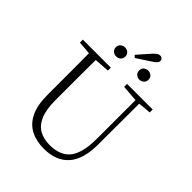

<svg xmlns="http://www.w3.org/2000/svg" viewBox="-282 -1184 1353 1353"><g transform="rotate(45 394.0 -507.5)"><path d="M296.9 -805.2Q278.8 -805.2 264.4 -817.4Q250 -829.6 250 -850.1Q250 -871.1 264.4 -883.1Q278.8 -895 296.9 -895Q316.4 -895 330.3 -883.1Q344.2 -871.1 344.2 -850.1Q344.2 -829.6 330.3 -817.4Q316.4 -805.2 296.9 -805.2ZM397.9 -890.1 381.8 -905.8 463.9 -999Q480.5 -1016.1 491 -1022.9Q501.5 -1029.8 512.2 -1029.8Q523.9 -1029.8 532.5 -1022.5Q541 -1015.1 541 -1002.9Q541 -991.7 531 -981Q521 -970.2 497.1 -955.1ZM527.8 -805.2Q509.3 -805.2 495.6 -817.4Q481.9 -829.6 481.9 -850.1Q481.9 -871.1 495.6 -883.1Q509.3 -895 527.8 -895Q546.9 -895 561 -883.1Q575.2 -871.1 575.2 -850.1Q575.2 -829.6 561 -817.4Q546.9 -805.2 527.8 -805.2ZM488.8 -693.8V-723.1H744.1V-693.8L647.9 -685.1L647 -277.8Q647 -130.4 582.8 -57.6Q518.6 15.1 397 15.1Q321.3 15.1 265.1 -13.9Q209 -43 178 -106Q147 -168.9 147 -271V-387.2Q147 -462.9 147 -537.4Q147 -611.8 146 -686L47.9 -693.8V-723.1H327.1V-693.8L213.9 -686Q213.4 -612.3 213.1 -537.8Q212.9 -463.4 212.9 -387.2V-286.1Q212.9 -192.4 236.6 -136.7Q260.3 -81.1 304 -56.6Q347.7 -32.2 407.2 -32.2Q512.7 -32.2 562.3 -95Q611.8 -157.7 611.8 -303.2V-684.1Z"/></g></svg>

Font: Source Han Serif TW ExtraLight
Style: Regular
Weight: 250
Designer: Ryoko NISHIZUKA Ë•øÂ°öÊ∂ºÂ≠ê (kana & ideographs); Frank Grie√ühammer (Latin, Greek & Cyrillic); Wenlong ZHANG Âº†ÊñáÈæô 
Foundry: Adobe
Version: Version 2.003;hotconv 1.1.1;makeotfexe 2.6.0